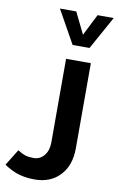

<svg xmlns="http://www.w3.org/2000/svg" viewBox="-148 -839 697 1136"><g transform="rotate(10 200.0 -271.0)"><path d="M144 240.2Q92.8 240.2 50 228Q7.3 215.8 -40 184.1L20 86.9Q46.4 103.5 66.7 109.9Q86.9 116.2 115.2 116.2Q155.3 116.2 179.7 85.7Q204.1 55.2 204.1 8.8V-495.1H353V16.1Q353 119.1 296.1 179.7Q239.3 240.2 144 240.2ZM439.9 -781.7 329.6 -582.5H228L116.7 -781.7H214.8L277.8 -652.8L342.8 -781.7Z"/></g></svg>

Font: DroidArabicKufi-Bold
Style: Bold
Weight: 700
Designer: Pascal Zoghbi
Foundry: Ascender Corporation
Version: Version 1.00